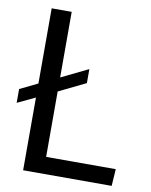

<svg xmlns="http://www.w3.org/2000/svg" viewBox="-83 -789 667 850"><g transform="rotate(10 251.0 -364.0)"><path d="M0 -289V-351L80 -390V-728H170V-433L291 -492V-429L170 -370V-76H483L478 0H80V-327Z"/></g></svg>

Font: Murecho
Style: Regular
Weight: 400
Designer: Neil Summerour
Foundry: Positype
Version: Version 1.010; ttfautohint (v1.8.3)